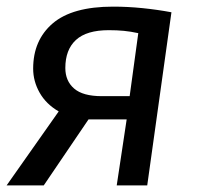

<svg xmlns="http://www.w3.org/2000/svg" viewBox="-25 -559 595 579"><path d="M357 -199H242L107 0H-5L152 -223Q114 -245 94.5 -279.5Q75 -314 75 -352Q75 -438 134 -488.5Q193 -539 316 -539Q360 -539 404.5 -534.5Q449 -530 492 -522L419 0H327ZM303 -468Q236 -468 204 -438.5Q172 -409 172 -354Q172 -315 198.5 -292Q225 -269 282 -269H366L392 -459Q369 -464 348.5 -466Q328 -468 303 -468Z"/></svg>

Font: Yekcdsyqcyvpieeyorgstswgcgt
Style: Regular
Weight: 400
Italic angle: -8°
Designer: Carrois Corporate & Edenspiekermann
Foundry: Carrois Corporate GbR & Edenspiekermann AG
Version: Version 2.001